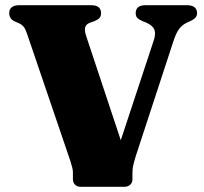

<svg xmlns="http://www.w3.org/2000/svg" viewBox="-20 -720 786 740"><path d="M503 -669.5Q503 -684 512.2 -692Q521.5 -700 541.5 -700H700Q720 -700 729.8 -692Q739.5 -684 739.5 -669.5Q739.5 -659 733.5 -652.2Q727.5 -645.5 715 -639.5L700 -632.5Q682 -624 670 -608Q658 -592 647 -557L503.5 -119Q496.5 -96 493.5 -82.8Q490.5 -69.5 490.5 -56V-29Q490.5 -15.5 481.5 -7.8Q472.5 0 459 0H291Q278 0 269.5 -7.8Q261 -15.5 261 -30.5V-57Q261 -65 257.8 -76.5Q254.5 -88 250.5 -101.5L84 -590.5Q78 -608.5 71.2 -616.8Q64.5 -625 52 -631L36.5 -637.5Q15.5 -647.5 15.5 -669.5Q15.5 -684 25.2 -692Q35 -700 55 -700H330.5Q351 -700 360.2 -692Q369.5 -684 369.5 -669.5Q369.5 -658 363.8 -651.2Q358 -644.5 345 -639L324.5 -631.5Q311.5 -626 308.2 -614.5Q305 -603 312.5 -580L466 -118L408 -66L572.5 -564Q581 -589 575.2 -605Q569.5 -621 544.5 -632.5L527 -639.5Q515 -645 509 -651.2Q503 -657.5 503 -669.5Z"/></svg>

Font: Fraunces ExtraBold
Style: Regular
Weight: 800
Version: Version 1.000;[b76b70a41]